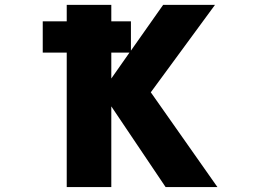

<svg xmlns="http://www.w3.org/2000/svg" viewBox="-20 -752 1040 774"><path d="M152.3 -540V-666H249V-732.4H428.7V-666H507.8V-547.9L637.7 -732.4H846.7L587.9 -379.9L856.4 2H647.5L428.7 -323.2V2H249V-540ZM428.7 -435.5 502 -540H428.7Z"/></svg>

Font: Gen Shin Gothic Monospace Heavy
Style: Bold
Weight: 800
Designer: [Source Han Sans]
Ryoko NISHIZUKA  (kana & ideographs); Paul D. Hunt (Latin, Greek & Cyrillic); Wenlong ZHANG  (bopomofo
Version: Version 1.002.20150607